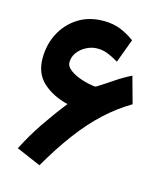

<svg xmlns="http://www.w3.org/2000/svg" viewBox="-104 -738 715 840"><g transform="rotate(15 253.5 -318.5)"><path d="M202.6 -267.6Q133.3 -284.7 89.4 -324.7Q45.4 -364.7 45.4 -433.6Q45.4 -496.1 72.3 -547.4Q99.1 -598.6 147.7 -629.4Q196.3 -660.2 261.7 -660.2Q306.6 -660.2 340.3 -646.2Q374 -632.3 403.3 -610.4L363.3 -502.9Q343.3 -515.1 318.8 -525.9Q294.4 -536.6 267.1 -536.6Q241.7 -536.6 217.8 -524.4Q193.8 -512.2 178.7 -491.9Q163.6 -471.7 163.6 -446.8Q163.6 -427.2 185.8 -411.4Q208 -395.5 239.7 -385.5Q271.5 -375.5 299.8 -373Q300.8 -373 304.2 -374.8Q307.6 -376.5 308.1 -377Q343.8 -399.4 374.8 -420.7Q405.8 -441.9 444.8 -461.4L478 -340.8Q415 -303.2 361.1 -253.2Q307.1 -203.1 256.6 -135.7Q206.1 -68.4 153.3 22.5L43 -24.9Q75.7 -89.8 116.9 -150.6Q158.2 -211.4 202.6 -267.6Z"/></g></svg>

Font: Vazirmatn UI NL
Style: Bold
Weight: 700
Designer: Saber Rastikerdar
Foundry: Saber Rastikerdar
Version: Version 33.003